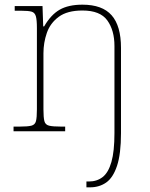

<svg xmlns="http://www.w3.org/2000/svg" viewBox="-20 -562 644 822"><path d="M350 240V215H361Q395 215 419.5 196Q444 177 457 131.5Q470 86 470 8V-365Q470 -432 439.5 -474.5Q409 -517 333 -517Q268 -517 231.5 -490Q195 -463 180.5 -421Q166 -379 166 -334V-94Q166 -59 170 -43.5Q174 -28 190 -24Q206 -20 242 -20H259V0H38V-20H64Q99 -20 114.5 -24Q130 -28 134 -43.5Q138 -59 138 -94V-442Q138 -477 133.5 -492.5Q129 -508 115.5 -512Q102 -516 73 -516H43V-536H162L165 -449H169Q198 -499 235.5 -520.5Q273 -542 333 -542Q418 -542 458 -496.5Q498 -451 498 -357V8Q498 97 481 148Q464 199 434.5 219.5Q405 240 366 240Z"/></svg>

Font: Noto Rashi Hebrew Thin
Style: Regular
Weight: 250
Version: Version 1.006